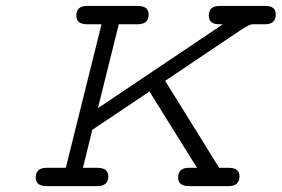

<svg xmlns="http://www.w3.org/2000/svg" viewBox="-20 -631 955 651"><path d="M101.1 -28.8Q101.1 -61 136.2 -62H203.1L324.2 -548.8H274.9Q238.8 -548.8 238.8 -578.1Q238.8 -611.3 275.9 -610.8H446.8Q483.9 -610.8 483.9 -582Q483.9 -549.8 449.2 -548.8H382.8L312 -264.2L735.8 -548.8H723.1Q688 -548.8 688 -578.1Q688 -611.3 725.1 -610.8H880.9Q915 -610.8 915 -582Q915 -548.8 878.9 -548.8H835.9Q826.2 -548.8 795.9 -528.8L540 -356.9L723.1 -62H755.9Q792 -62 792 -33.2Q792 0 754.9 0H621.1Q584 0 584 -28.8Q584 -62 620.1 -62H647.9L486.8 -320.8L293 -190.9L261.2 -62H310.1Q347.2 -62 347.2 -33.2Q347.2 0 310.1 0H138.2Q101.1 0 101.1 -28.8Z"/></svg>

Font: CMU Typewriter Text Variable Width
Style: Italic
Weight: 500
Italic angle: -14.04°
Version: Version 0.7.0